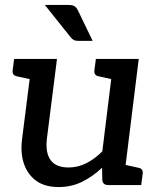

<svg xmlns="http://www.w3.org/2000/svg" viewBox="-20 -747 635 775"><path d="M217 8Q161 8 126.5 -17Q92 -42 77 -85Q62 -128 69 -185L110 -509H210L169 -185Q163 -130 184.5 -100.5Q206 -71 257 -71Q294 -71 328 -88Q362 -105 393 -136L439 -509H540L477 0H417Q395 0 393 -20L392 -70Q355 -35 312 -13.5Q269 8 217 8ZM449 0 470 -85 538 -70Q549 -68 553 -62Q557 -56 556 -46L550 0ZM138 -509 116 -424 48 -439Q38 -441 34 -447Q30 -453 31 -463L37 -509ZM468 -509 446 -424 378 -439Q368 -441 364 -447Q360 -453 361 -463L367 -509ZM161 -727H256Q274 -727 282 -721Q290 -715 295 -704L354 -582H297Q285 -582 278 -585.5Q271 -589 264 -598Z"/></svg>

Font: Aleo Medium
Style: Italic
Weight: 500
Italic angle: -7°
Designer: Alessio Laiso
Foundry: Alessio Laiso
Version: Version 2.001;gftools[0.9.29]